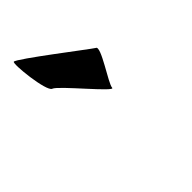

<svg xmlns="http://www.w3.org/2000/svg" viewBox="-84 -878 406 406"><g transform="rotate(45 118.5 -675.5)"><path d="M-55 -604C-55 -598 39 -608 43 -621C47 -634 144 -712 131 -712C119 -712 51 -760 47 -747C41 -737 -56 -612 -55 -604Z"/></g></svg>

Font: Ampere
Style: RevIta
Weight: 400
Version: Version 1